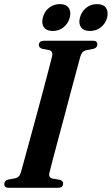

<svg xmlns="http://www.w3.org/2000/svg" viewBox="-26 -894 532 914"><path d="M209.5 -72.5Q203.5 -49.5 223 -44L259.5 -38Q274.5 -32.5 274.5 -21Q274.5 0 250.5 0H15Q-5.5 0 -5.5 -17.5Q-5.5 -33.5 12 -39L45.5 -45Q56.5 -47.5 63.2 -54.2Q70 -61 74 -75.5Q80 -96.5 91.5 -138.8Q103 -181 118 -235.8Q133 -290.5 149 -349.8Q165 -409 179.8 -464.2Q194.5 -519.5 205.8 -562.8Q217 -606 222.5 -628.5Q227 -650 207.5 -655.5L174 -662Q159 -667.5 159 -679.5Q159.5 -700 183.5 -700H417.5Q429 -700 433.2 -695.2Q437.5 -690.5 437.5 -683Q437.5 -667 419 -661.5L382.5 -654.5Q372.5 -651.5 366.8 -645.2Q361 -639 356.5 -625Q350.5 -603 338.8 -559.5Q327 -516 312.2 -460.5Q297.5 -405 281.8 -345.8Q266 -286.5 251.2 -231.8Q236.5 -177 225.5 -135Q214.5 -93 209.5 -72.5ZM225 -746.5Q196 -746.5 183.2 -764Q170.5 -781.5 178 -810Q185 -839 207.2 -856.8Q229.5 -874.5 259 -874.5Q288 -874.5 300.8 -856.8Q313.5 -839 306 -810Q298.5 -782 276.5 -764.2Q254.5 -746.5 225 -746.5ZM402 -746.5Q373 -746.5 360 -764Q347 -781.5 354.5 -810Q362 -839 384.2 -856.8Q406.5 -874.5 436 -874.5Q465.5 -874.5 478.2 -856.8Q491 -839 484 -810Q476.5 -782 454.2 -764.2Q432 -746.5 402 -746.5Z"/></svg>

Font: Fraunces 144pt S050 SemiBold
Style: Italic
Weight: 600
Italic angle: -16°
Version: Version 1.000; ttfautohint (v1.8.3)